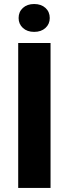

<svg xmlns="http://www.w3.org/2000/svg" viewBox="-20 -922 337 942"><path d="M228 -710.9V0H69.3V-710.9ZM71.3 -833.5Q71.3 -863.8 92.3 -883.1Q113.3 -902.3 147.5 -902.3Q182.1 -902.3 203.1 -883.1Q224.1 -863.8 224.1 -833.5Q224.1 -804.2 203.1 -784.9Q182.1 -765.6 147.5 -765.6Q113.3 -765.6 92.3 -784.9Q71.3 -804.2 71.3 -833.5Z"/></svg>

Font: Vazirmatn RD ExtraBold
Style: Regular
Weight: 800
Designer: Saber Rastikerdar
Foundry: Saber Rastikerdar
Version: Version 32.102